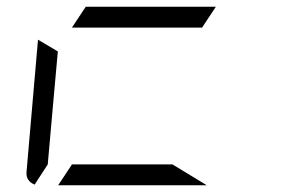

<svg xmlns="http://www.w3.org/2000/svg" viewBox="-20 -551 856 571"><path d="M581 -469H405H194L235 -531H411H622ZM493 -62 595 0H364H153L194 -62H370ZM83 -2Q56 -13 59 -41L93 -433L152 -398L140 -265L122 -62Z"/></svg>

Font: DSEG7 Modern Mini
Style: Light Italic
Weight: 300
Italic angle: -5°
Designer: Keshikan(Twitter:@keshinomi_88pro)
Version: Version 0.46